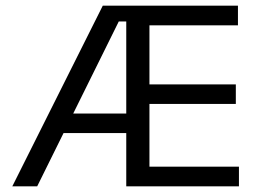

<svg xmlns="http://www.w3.org/2000/svg" viewBox="-20 -659 914 679"><path d="M23.5 0 343.5 -639H440.5V-583H400L111.5 0ZM173 -188.5V-257.5H455.5V-188.5ZM451 0V-69.5H825V0ZM426.5 0V-639H508.5V0ZM473.5 -291.5V-360.5H814V-291.5ZM450.5 -569.5V-639H821.5V-569.5Z"/></svg>

Font: Anek Latin Medium
Style: Regular
Weight: 400
Version: Version 1.003